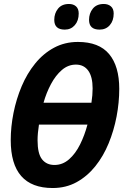

<svg xmlns="http://www.w3.org/2000/svg" viewBox="-20 -936 642 966"><path d="M245 10Q34 10 34 -231Q34 -298 48 -368Q62 -438 89 -502Q116 -566 157 -616.5Q198 -667 252 -696Q306 -725 372 -725Q478 -725 529 -664Q580 -603 580 -489Q580 -420 566.5 -349.5Q553 -279 526.5 -214.5Q500 -150 459.5 -99.5Q419 -49 365.5 -19.5Q312 10 245 10ZM440 -419Q443 -438 444.5 -456.5Q446 -475 446 -491Q446 -550 424 -580.5Q402 -611 362 -611Q323 -611 291.5 -584Q260 -557 236.5 -513Q213 -469 199 -419ZM254 -106Q295 -106 327.5 -134.5Q360 -163 383 -209.5Q406 -256 420 -309H176Q169 -265 169 -230Q169 -163 191.5 -134.5Q214 -106 254 -106ZM481 -787Q428 -787 428 -836Q428 -869 447 -892.5Q466 -916 502 -916Q524 -916 538 -904Q552 -892 552 -868Q552 -832 532.5 -809.5Q513 -787 481 -787ZM306 -787Q253 -787 253 -836Q253 -869 272 -892.5Q291 -916 327 -916Q349 -916 362.5 -904Q376 -892 376 -868Q376 -832 356.5 -809.5Q337 -787 306 -787Z"/></svg>

Font: Noto Sans Condensed
Style: Bold Italic
Weight: 700
Width: 3
Italic angle: -12°
Designer: Monotype Design Team
Foundry: Monotype Imaging Inc.
Version: Version 2.013; ttfautohint (v1.8.4.7-5d5b)